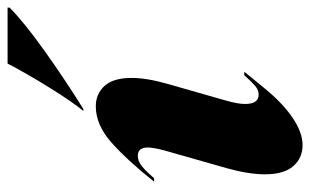

<svg xmlns="http://www.w3.org/2000/svg" viewBox="-172 -614 799 494"><g transform="rotate(-90 227.0 -367.5)"><path d="M200 -520Q232 -520 252.5 -497.5Q273 -475 273 -428Q273 -388 257 -333L215 -186Q206 -155 206 -136Q206 -101 230 -101Q242 -101 252.5 -110Q263 -119 280 -138H289Q283 -131 246 -85.5Q209 -40 171 -14Q133 12 100 12Q67 12 46 -12Q25 -36 25 -85Q25 -127 41 -184L86 -342Q94 -372 94 -386Q94 -412 73 -412Q59 -412 46 -401.5Q33 -391 15 -370H6Q61 -439 106.5 -479.5Q152 -520 200 -520ZM310 -747H454V-742Q417 -705 343.5 -652.5Q270 -600 193 -552H188Q212 -581 248.5 -640Q285 -699 310 -747Z"/></g></svg>

Font: Nyght Serif Dark Italic
Style: Regular
Weight: 800
Italic angle: -16°
Designer: Maksym Kobuzan
Version: Version 0.400